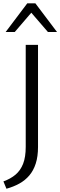

<svg xmlns="http://www.w3.org/2000/svg" viewBox="-23 -927 361 1151"><path d="M131.2 -46.5V-658H204.9V-46.5Q204.9 10.7 191.4 53Q177.9 95.3 152.7 124.9Q127.5 154.5 92.7 173.6Q57.9 192.8 15.7 204.4L-2.5 160.5Q40.4 145 70.2 119.9Q100 94.7 115.6 54.6Q131.2 14.5 131.2 -46.5ZM264.4 -735.1 153.4 -863.8 140.5 -907H189.1L318.8 -735.1ZM10.8 -735.1 140.5 -907H189.1L176.8 -864.9L65.3 -735.1Z"/></svg>

Font: Ysabeau
Style: Bold
Weight: 700
Designer: Christian Thalmann (Catharsis Fonts)
Version: Version 2.000;gftools[0.9.27.dev2+g8671c4b]